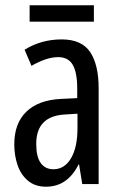

<svg xmlns="http://www.w3.org/2000/svg" viewBox="-20 -696 456 726"><path d="M213 -547Q289 -547 321 -499Q353 -451 353 -362V0H291L279 -74H277Q235 10 154 10Q113 10 86 -12.5Q59 -35 46.5 -71.5Q34 -108 34 -150Q34 -230 80 -274Q126 -318 211 -322L272 -325V-360Q272 -422 255 -451Q238 -480 200 -480Q156 -480 99 -447L73 -508Q136 -547 213 -547ZM225 -263Q117 -257 117 -152Q117 -103 134 -79.5Q151 -56 182 -56Q224 -56 248.5 -97.5Q273 -139 273 -212V-266ZM335 -676V-614H92V-676Z"/></svg>

Font: Noto Sans Oriya ExtCond
Style: Regular
Weight: 400
Width: 2
Designer: Amélie Bonet and Sol Matas
Foundry: Google LLC
Version: Version 2.006; ttfautohint (v1.8.4.7-5d5b)